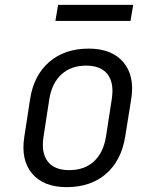

<svg xmlns="http://www.w3.org/2000/svg" viewBox="-20 -760 640 790"><path d="M254 10Q159 10 112 -46Q65 -102 80 -197L104 -353Q119 -450 182.5 -505Q246 -560 345 -560Q440 -560 487.5 -504Q535 -448 520 -353L495 -197Q479 -99 416 -44.5Q353 10 254 10ZM265 -60Q327 -60 366 -95.5Q405 -131 416 -197L440 -353Q450 -419 422.5 -454.5Q395 -490 334 -490Q273 -490 233.5 -454.5Q194 -419 183 -353L159 -197Q149 -131 176.5 -95.5Q204 -60 265 -60ZM208 -674 219 -740H528L517 -674Z"/></svg>

Font: JetBrains Mono NL Light
Style: Italic
Weight: 300
Italic angle: -9°
Designer: Philipp Nurullin, Konstantin Bulenkov
Foundry: JetBrains
Version: Version 2.304; ttfautohint (v1.8.4.7-5d5b)